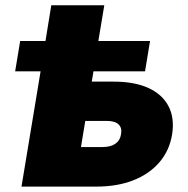

<svg xmlns="http://www.w3.org/2000/svg" viewBox="-20 -691 698 711"><path d="M36.1 -426.8 54.7 -539.1H535.6L517.1 -426.8ZM148.4 -539.1 169.9 -671.4H366.2L344.2 -539.1ZM236.8 -388.7H401.4Q478.5 -388.7 530 -365Q581.5 -341.3 604.2 -297.4Q627 -253.4 617.2 -192.4Q607.4 -133.3 570.1 -89.8Q532.7 -46.4 473.4 -23.2Q414.1 0 336.9 0H59.6L148.9 -539.1H344.7L279.8 -146.5H359.9Q389.6 -146.5 407.2 -158.7Q424.8 -170.9 428.2 -193.8Q432.6 -217.8 418.9 -230.5Q405.3 -243.2 376 -243.2H212.9Z"/></svg>

Font: Inter 18pt Black
Style: Italic
Weight: 900
Italic angle: -9.3988°
Designer: Rasmus Andersson
Foundry: rsms
Version: Version 4.001;git-66647c0bb